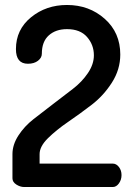

<svg xmlns="http://www.w3.org/2000/svg" viewBox="-20 -751 535 771"><path d="M44 -554Q44 -632 104.5 -681.5Q165 -731 249 -731Q338 -731 400.5 -675.5Q463 -620 463 -532Q463 -472 429.5 -419.5Q396 -367 348.5 -330.5Q301 -294 253.5 -261.5Q206 -229 172.5 -196Q139 -163 139 -132V-94H433Q447 -94 457.5 -80.5Q468 -67 468 -48Q468 -29 457.5 -14.5Q447 0 433 0H77Q61 0 45.5 -10Q30 -20 30 -35V-132Q30 -170 54 -207Q78 -244 114.5 -272.5Q151 -301 193.5 -333.5Q236 -366 272.5 -394Q309 -422 333 -457.5Q357 -493 357 -529Q357 -571 329.5 -602.5Q302 -634 249 -634Q204 -634 176 -609Q148 -584 148 -535Q148 -519 132.5 -507Q117 -495 92 -495Q44 -495 44 -554Z"/></svg>

Font: Dosis
Style: SemiBold
Weight: 600
Designer: Edgar Tolentino, Pablo Impallari, Igino Marini
Foundry: Edgar Tolentino, Pablo Impallari, Igino Marini
Version: Version 1.007